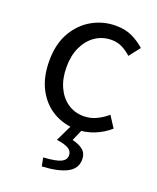

<svg xmlns="http://www.w3.org/2000/svg" viewBox="-149 -645 808 987"><g transform="rotate(20 255.0 -152.0)"><path d="M305.9 13.4Q233.9 13.4 176.3 -20.3Q118.7 -54 85.1 -117.6Q51.6 -181.2 51.6 -271Q51.6 -361.9 87.9 -425.7Q124.2 -489.4 183.9 -523.1Q243.5 -556.8 312.8 -556.8Q366 -556.8 404.6 -537.8Q443.1 -518.9 471.5 -492.7L425 -432.8Q401.8 -454.3 375.4 -467.4Q349.1 -480.5 317.1 -480.5Q267.7 -480.5 228.9 -454.2Q190.2 -427.8 168 -380.8Q145.8 -333.8 145.8 -271Q145.8 -208.7 167.2 -161.8Q188.7 -114.9 226.6 -88.9Q264.5 -62.9 314.3 -62.9Q351.7 -62.9 384 -78.7Q416.3 -94.4 442 -116.9L481.7 -55.4Q445.2 -23.3 399.9 -5Q354.6 13.4 305.9 13.4ZM201.3 253.4 192 207.4Q262.3 202.8 287.9 189.9Q313.5 177 313.5 152Q313.5 130.5 294.4 117.9Q275.2 105.2 227.7 98.2L276.4 -3.2H336.1L303.5 71.4Q341.6 80.2 363 98.1Q384.4 116 384.4 150.1Q384.4 199.1 337.2 224Q290 248.8 201.3 253.4Z"/></g></svg>

Font: Noto Sans SC Thin
Style: Regular
Weight: 100
Designer: Ryoko NISHIZUKA 西塚涼子 (kana, bopomofo & ideographs); Paul D. Hunt (Latin, Greek & Cyrillic); Sandoll Communications 산돌커뮤니
Foundry: Adobe
Version: Version 2.004-H2;hotconv 1.0.118;makeotfexe 2.5.65603